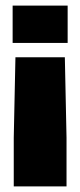

<svg xmlns="http://www.w3.org/2000/svg" viewBox="-20 -592 286 684"><path d="M25 -572H221V-439H25ZM29 -101 35 -388H211L217 -101V72H29Z"/></svg>

Font: Kanit Bold
Style: Regular
Weight: 700
Designer: Katatrad Team
Foundry: CadsonDemak
Version: Version 1.000